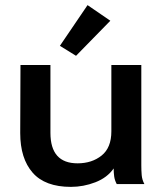

<svg xmlns="http://www.w3.org/2000/svg" viewBox="-20 -719 640 750"><path d="M257 11Q156 11 107.5 -44.5Q59 -100 59 -199L60 -465H177V-200Q177 -81 283 -81Q339 -81 377 -111.5Q415 -142 415 -206V-465H532V-73Q532 -53 533.5 -35Q535 -17 544 0H436Q428 -15 426 -30Q424 -45 424 -61Q399 -25 352.5 -7Q306 11 257 11ZM277 -501 214 -540 322 -699 411 -638Z"/></svg>

Font: Inconsolata Expanded Bold
Style: Regular
Weight: 700
Width: 7
Monospace: yes
Designer: Raph Levien, Cyreal, Brenton Simpson
Foundry: Raph Levien, Cyreal, Google
Version: Version 3.001; ttfautohint (v1.8.2.53-6de2)